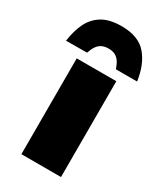

<svg xmlns="http://www.w3.org/2000/svg" viewBox="-233 -837 774 911"><g transform="rotate(30 153.5 -382.0)"><path d="M45 0V-525H262V0ZM154 -764Q247 -764 291.5 -712Q336 -660 348 -573H232Q224 -597 213.5 -612Q203 -627 188.5 -634Q174 -641 154 -641Q133 -641 118 -634Q103 -627 92.5 -612Q82 -597 74 -573L-41 -572Q-33 -630 -12 -673Q9 -716 49 -740Q89 -764 154 -764Z"/></g></svg>

Font: REM Black
Style: Regular
Weight: 900
Designer: Octavio Pardo
Foundry: Ashler Design
Version: Version 1.005;gftools[0.9.28]